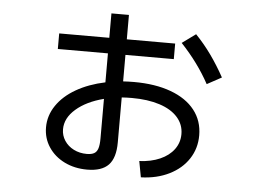

<svg xmlns="http://www.w3.org/2000/svg" viewBox="-48 -676 1033 757"><g transform="rotate(5 469.0 -298.0)"><path d="M679.7 -165Q679.7 -203.1 654.5 -231.4Q629.4 -259.8 582.8 -274.9Q536.1 -290 472.7 -290Q452.6 -290 432.6 -288.6V-110.4Q432.6 -49.3 405.8 -21.2Q378.9 6.8 321.3 6.8Q271.5 6.8 231.4 -12.9Q191.4 -32.7 168.5 -67.4Q145.5 -102.1 145.5 -145.5Q145.5 -191.9 172.6 -231.9Q199.7 -272 249 -300.3Q298.3 -328.6 363.3 -342.3V-457H165V-518.6H363.3V-615.2H432.6V-518.6H624V-457H432.6V-352.1Q454.1 -353.5 475.6 -353.5Q560.1 -353.5 621.8 -330.8Q683.6 -308.1 716.8 -265.9Q750 -223.6 750 -166Q750 -114.3 722.9 -73Q695.8 -31.7 647 -7.6Q598.1 16.6 535.2 18.6L523.4 -44.9Q569.8 -46.9 605.2 -62.5Q640.6 -78.1 660.2 -104.7Q679.7 -131.3 679.7 -165ZM649.4 -523.4 703.1 -562.5Q737.3 -526.9 765.4 -487.5Q793.5 -448.2 819.3 -401.4L761.7 -370.1Q718.3 -450.2 649.4 -523.4ZM314.5 -54.7Q333.5 -54.7 344 -60.8Q354.5 -66.9 358.9 -81.1Q363.3 -95.2 363.3 -120.1V-276.9Q294.9 -259.3 253.9 -223.6Q212.9 -188 212.9 -143.6Q212.9 -119.1 226.3 -98.6Q239.7 -78.1 262.9 -66.4Q286.1 -54.7 314.5 -54.7Z"/></g></svg>

Font: Pretendard
Style: Regular
Weight: 400
Designer: Base glyphs from Inter by Rasmus Andersson; Hangeul glyphs from Noto Sans CJK(Source Han Sans) by Jang Soo-young and Kan
Foundry: Kil Hyung-jin
Version: Version 1.309